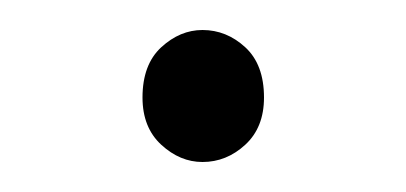

<svg xmlns="http://www.w3.org/2000/svg" viewBox="-20 -95 271 128"><path d="M115 13Q100 13 87.5 1.5Q75 -10 75 -30Q75 -52 87.5 -63.5Q100 -75 115 -75Q131 -75 143.5 -63.5Q156 -52 156 -30Q156 -10 143.5 1.5Q131 13 115 13Z"/></svg>

Font: SpoqaHanSans
Style: Thin
Weight: 250
Designer: [Spoqa Han Sans] Dong-huui Kim \uAE40 \uB3D9 \uD718   [Noto Sans] Ryoko NISHIZUKA \u897F \u585A \u6DBC \u5B50  (kana & i
Foundry: Spoqa (http://bi.spoqa.com)
Version: Version 1.004;PS 1.004;hotconv 1.0.82;makeotf.lib2.5.63406